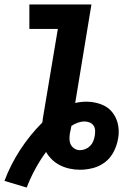

<svg xmlns="http://www.w3.org/2000/svg" viewBox="-54 -755 554 863"><path d="M66 88 -34 58Q-6 -16 37 -82Q80 -148 136 -204Q137 -208 137.5 -212Q138 -216 138 -219L206 -625H78V-735H357L284 -292Q296 -295 309 -296.5Q322 -298 335 -298Q357 -298 378 -293Q399 -288 417 -278.5Q435 -269 448.5 -253Q462 -237 469.5 -218Q477 -199 479 -177Q481 -155 477 -133Q477 -132 476.5 -131Q476 -130 476 -128Q471 -100 456.5 -72Q442 -44 417.5 -25.5Q393 -7 363.5 0.5Q334 8 305 8Q282 8 259 3Q236 -2 216 -12Q196 -22 180 -37.5Q164 -53 153 -72Q126 -35 104 5.5Q82 46 66 88ZM305 -80Q318 -80 330 -85Q342 -90 351 -99Q360 -108 365 -120Q370 -132 372 -145Q374 -157 373.5 -169Q373 -181 366.5 -190.5Q360 -200 349 -204.5Q338 -209 326 -209Q311 -209 295.5 -203.5Q280 -198 267 -189Q265 -180 263.5 -171.5Q262 -163 260 -155Q258 -142 258.5 -128.5Q259 -115 264.5 -104.5Q270 -94 281 -87Q292 -80 305 -80Z"/></svg>

Font: Iosevka Etoile XBdObl
Style: Regular
Weight: 800
Italic angle: -9°
Designer: Belleve Invis
Foundry: Belleve Invis
Version: Version 15.5.2; ttfautohint (v1.8.4)